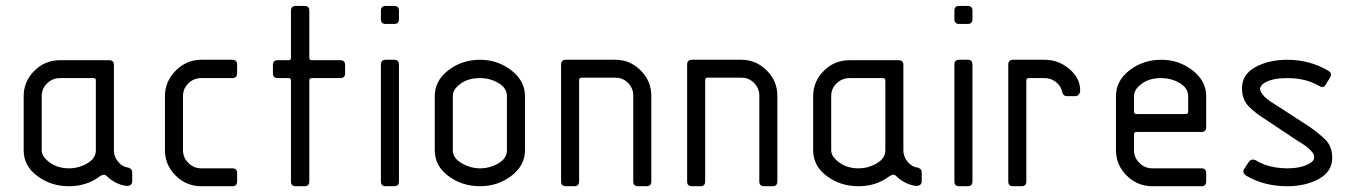

<svg xmlns="http://www.w3.org/2000/svg" viewBox="-20 -645 4696 665"><path d="M374.5 -419.9V-122.6Q374.5 -102.1 389.6 -84.2Q404.8 -66.4 424.3 -64.5Q438 -60.5 438 -47.9V-17.6Q438 -1 418 -1Q379.4 -6.3 348.6 -36.1Q340.3 -44.4 325.7 -34.2Q280.3 0 218.8 0Q156.7 0 109.4 -35.2Q62 -70.3 62 -124.5V-312Q62 -362.8 98.9 -399.7Q135.7 -436.5 188 -436.5H357.9Q374.5 -436.5 374.5 -419.9ZM312 -124.5V-366.2Q312 -374.5 303.7 -374.5H188Q162.1 -374.5 143.3 -356.4Q124.5 -338.4 124.5 -312V-124.5Q124.5 -102.5 152.1 -82.3Q179.7 -62 218.8 -62Q252.9 -62 282.5 -79.3Q312 -96.7 312 -124.5Z M801.3 -421.4V-391.1Q801.3 -374.5 784.7 -374.5H677.2Q651.4 -374.5 632.6 -356.4Q613.8 -338.4 613.8 -312V-124.5Q613.8 -99.6 632.3 -80.8Q650.9 -62 677.2 -62H784.7Q801.3 -62 801.3 -45.4V-16.6Q801.3 0 784.7 0H677.2Q625.5 0 588.4 -36.9Q551.3 -73.7 551.3 -124.5V-312Q551.3 -362.8 588.6 -400.4Q626 -438 677.2 -438H784.7Q801.3 -438 801.3 -421.4Z M987.8 -16.6V-366.2Q987.8 -374.5 979.5 -374.5H941.9Q925.3 -374.5 925.3 -391.1V-419.9Q925.3 -436.5 941.9 -436.5H979.5Q987.8 -436.5 987.8 -444.8V-607.9Q987.8 -624.5 1004.4 -624.5H1034.7Q1051.3 -624.5 1051.3 -607.9V-444.8Q1051.3 -436.5 1059.6 -436.5H1158.7Q1175.3 -436.5 1175.3 -419.9V-391.1Q1175.3 -374.5 1158.7 -374.5H1059.6Q1051.3 -374.5 1051.3 -366.2V-16.6Q1051.3 0 1034.7 0H1004.4Q987.8 0 987.8 -16.6Z M1299.3 -16.6V-421.4Q1299.3 -438 1315.9 -438H1345.2Q1361.8 -438 1361.8 -421.4V-16.6Q1361.8 0 1345.2 0H1315.9Q1299.3 0 1299.3 -16.6ZM1299.3 -578.6V-607.9Q1299.3 -624.5 1315.9 -624.5H1345.2Q1361.8 -624.5 1361.8 -607.9V-578.6Q1361.8 -562 1345.2 -562H1315.9Q1299.3 -562 1299.3 -578.6Z M1735.8 -124.5V-312Q1735.8 -339.8 1706.8 -357.2Q1677.7 -374.5 1642.6 -374.5Q1599.1 -374.5 1573.2 -353.5Q1548.3 -335 1548.3 -312V-124.5Q1548.3 -97.7 1578.9 -79.8Q1609.4 -62 1642.6 -62Q1676.8 -62 1706.3 -79.3Q1735.8 -96.7 1735.8 -124.5ZM1798.3 -312V-124.5Q1798.3 -71.8 1751.2 -35.9Q1704.1 0 1642.6 0Q1580.6 0 1533.2 -35.2Q1485.8 -70.3 1485.8 -124.5V-312Q1485.8 -365.7 1533.2 -401.9Q1580.6 -438 1642.6 -438Q1703.6 -438 1751 -401.4Q1798.3 -364.7 1798.3 -312Z M2235.8 -313.5V-16.6Q2235.8 0 2219.2 0H2189.9Q2173.3 0 2173.3 -16.6V-313.5Q2173.3 -339.4 2155.3 -357.7Q2137.2 -376 2111.3 -376H1994.1Q1985.8 -376 1985.8 -367.7V-16.6Q1985.8 0 1969.2 0H1939.9Q1923.3 0 1923.3 -16.6V-421.4Q1923.3 -438 1939.9 -438H2111.3Q2162.1 -438 2199 -401.1Q2235.8 -364.3 2235.8 -313.5Z M2672.4 -313.5V-16.6Q2672.4 0 2655.8 0H2626.5Q2609.9 0 2609.9 -16.6V-313.5Q2609.9 -339.4 2591.8 -357.7Q2573.7 -376 2547.9 -376H2430.7Q2422.4 -376 2422.4 -367.7V-16.6Q2422.4 0 2405.8 0H2376.5Q2359.9 0 2359.9 -16.6V-421.4Q2359.9 -438 2376.5 -438H2547.9Q2598.6 -438 2635.5 -401.1Q2672.4 -364.3 2672.4 -313.5Z M3108.9 -419.9V-122.6Q3108.9 -102.1 3124 -84.2Q3139.2 -66.4 3158.7 -64.5Q3172.4 -60.5 3172.4 -47.9V-17.6Q3172.4 -1 3152.3 -1Q3113.8 -6.3 3083 -36.1Q3074.7 -44.4 3060.1 -34.2Q3014.6 0 2953.1 0Q2891.1 0 2843.8 -35.2Q2796.4 -70.3 2796.4 -124.5V-312Q2796.4 -362.8 2833.3 -399.7Q2870.1 -436.5 2922.4 -436.5H3092.3Q3108.9 -436.5 3108.9 -419.9ZM3046.4 -124.5V-366.2Q3046.4 -374.5 3038.1 -374.5H2922.4Q2896.5 -374.5 2877.7 -356.4Q2858.9 -338.4 2858.9 -312V-124.5Q2858.9 -102.5 2886.5 -82.3Q2914.1 -62 2953.1 -62Q2987.3 -62 3016.8 -79.3Q3046.4 -96.7 3046.4 -124.5Z M3285.6 -16.6V-421.4Q3285.6 -438 3302.2 -438H3331.5Q3348.1 -438 3348.1 -421.4V-16.6Q3348.1 0 3331.5 0H3302.2Q3285.6 0 3285.6 -16.6ZM3285.6 -578.6V-607.9Q3285.6 -624.5 3302.2 -624.5H3331.5Q3348.1 -624.5 3348.1 -607.9V-578.6Q3348.1 -562 3331.5 -562H3302.2Q3285.6 -562 3285.6 -578.6Z M3472.2 -16.6V-421.4Q3472.2 -438 3488.8 -438H3598.1Q3646 -438 3683.6 -406.2Q3721.2 -374.5 3721.2 -332Q3721.2 -323.7 3716.6 -317.9Q3711.9 -312 3704.6 -312H3674.8Q3662.6 -312 3659.2 -325.7Q3655.3 -346.2 3637.9 -360.4Q3620.6 -374.5 3598.1 -374.5H3543Q3534.7 -374.5 3534.7 -366.2V-16.6Q3534.7 0 3518.1 0H3488.8Q3472.2 0 3472.2 -16.6Z M3917 -250H4086.9Q4095.2 -250 4095.2 -258.3V-312Q4095.2 -339.8 4066.2 -357.2Q4037.1 -374.5 4002 -374.5Q3958.5 -374.5 3932.6 -353.5Q3907.7 -335 3907.7 -312V-258.3Q3907.7 -250 3917 -250ZM4157.7 -312V-204.6Q4157.7 -188 4141.1 -188H3917Q3907.7 -188 3907.7 -179.7V-124.5Q3907.7 -99.6 3926.3 -80.8Q3944.8 -62 3971.2 -62H4141.1Q4157.7 -62 4157.7 -45.4V-16.6Q4157.7 0 4141.1 0H3971.2Q3919.4 0 3882.3 -36.9Q3845.2 -73.7 3845.2 -124.5V-312Q3845.2 -365.7 3892.6 -401.9Q3939.9 -438 4002 -438Q4063 -438 4110.4 -401.4Q4157.7 -364.7 4157.7 -312Z M4581.5 -399.4Q4595.2 -391.1 4586.9 -376.5L4571.3 -351.6Q4563 -337.9 4548.3 -347.7Q4502.9 -374.5 4438.5 -374.5Q4389.6 -374.5 4362.8 -359.9Q4346.2 -350.6 4344.2 -338.4Q4344.2 -330.1 4351.1 -320.6Q4357.9 -311 4363.5 -306.4Q4369.1 -301.8 4381.3 -292.5L4395 -284.2L4517.6 -204.6Q4550.8 -180.7 4570.3 -161.6Q4594.2 -137.7 4594.2 -98.6Q4594.2 -50.8 4548.1 -25.4Q4502 0 4438.5 0Q4357.4 0 4295.4 -37.1Q4280.8 -48.3 4290 -61L4305.7 -85Q4314 -96.2 4328.6 -90.3Q4372.1 -62.5 4438.5 -62Q4485.4 -62 4513.2 -77.6Q4531.7 -86.9 4531.7 -99.6Q4531.7 -103.5 4530.3 -108.4Q4528.8 -113.3 4526.1 -116.7Q4523.4 -120.1 4519.3 -124.3Q4515.1 -128.4 4512.2 -131.1Q4509.3 -133.8 4503.9 -137.9Q4498.5 -142.1 4496.1 -143.6Q4493.7 -145 4488.5 -148.7Q4483.4 -152.3 4481.9 -152.3L4359.9 -233.4Q4328.6 -252.9 4306.6 -274.9Q4281.7 -298.8 4281.7 -339.4Q4281.7 -387.2 4328.1 -412.6Q4374.5 -438 4438.5 -438Q4517.1 -438 4581.5 -399.4Z"/></svg>

Font: GOSTRUS
Style: type_B
Weight: 400
Designer: Юрий и Татьяна Кривогуз
Version: Version 02.00